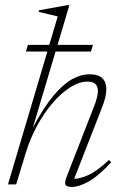

<svg xmlns="http://www.w3.org/2000/svg" viewBox="-20 -730 484 760"><path d="M82.5 -126.5 44 0H11.5L167.5 -526H82.5L90.5 -552.5H175L208.5 -665L133 -683L135 -689.5L246 -709.5H254.5L208 -552.5H348L340 -526H200L110 -224.5Q153 -305.5 192 -351.8Q231 -398 266.2 -417Q301.5 -436 333 -436Q369 -436 385 -420.5Q401 -405 401 -377.5Q401 -347 383 -302.5L273.5 -22Q296.5 -22.5 329.2 -36.8Q362 -51 411.5 -97L420 -87.5Q368.5 -32 330 -11Q291.5 10 265 10Q243.5 10 239.2 1Q235 -8 243.5 -29.5L353.5 -312Q367.5 -348 367.5 -370Q367.5 -407 327 -407Q293.5 -407 257.8 -384.2Q222 -361.5 188.2 -322.2Q154.5 -283 127 -232.5Q99.5 -182 82.5 -126.5Z"/></svg>

Font: Newsreader 16pt ExtraLight
Style: Italic
Weight: 275
Italic angle: -17°
Designer: Hugues Gentile
Foundry: Production Type
Version: Version 1.003; ttfautohint (v1.8.3)